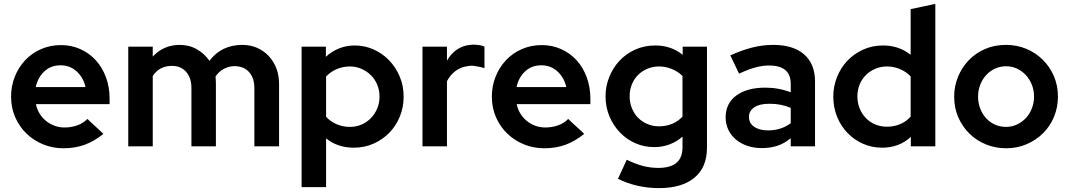

<svg xmlns="http://www.w3.org/2000/svg" viewBox="-20 -753 5501 988"><path d="M512 -64Q465 -26 415.5 -8Q366 10 306 10Q252 10 203.5 -9.5Q155 -29 118 -64Q81 -99 59 -148Q37 -197 37 -256Q37 -310 56 -358Q75 -406 109 -442.5Q143 -479 190.5 -500Q238 -521 294 -521Q347 -521 393 -500.5Q439 -480 472.5 -443.5Q506 -407 525 -356Q544 -305 544 -245V-217H165Q170 -191 183.5 -169Q197 -147 216.5 -131Q236 -115 260.5 -106Q285 -97 312 -97Q346 -97 376.5 -107.5Q407 -118 430 -141Q450 -121 471 -102.5Q492 -84 512 -64ZM292 -417Q242 -417 208.5 -386Q175 -355 164 -305H420Q409 -354 374.5 -385.5Q340 -417 292 -417Z M640 0V-513H766V-462Q794 -492 829 -507Q864 -522 904 -522Q954 -522 993 -499.5Q1032 -477 1058 -440Q1088 -481 1131 -501.5Q1174 -522 1226 -522Q1268 -522 1302.5 -507Q1337 -492 1362.5 -465Q1388 -438 1402 -401.5Q1416 -365 1416 -322V0H1289V-301Q1289 -346 1267 -375.5Q1245 -405 1207 -411Q1192 -414 1175 -412Q1149 -409 1126.5 -395.5Q1104 -382 1089 -359Q1090 -350 1090.5 -340.5Q1091 -331 1091 -322V0H965V-301Q965 -352 938 -383Q911 -414 865 -414Q800 -414 766 -362V0Z M1532 210V-513H1657V-461Q1686 -488 1724 -503.5Q1762 -519 1805 -519Q1856 -519 1901.5 -499Q1947 -479 1981.5 -443.5Q2016 -408 2036.5 -360Q2057 -312 2057 -256Q2057 -200 2037 -152Q2017 -104 1982.5 -69Q1948 -34 1901.5 -13.5Q1855 7 1801 7Q1717 7 1658 -41V210ZM1781 -411Q1745 -411 1713 -397.5Q1681 -384 1658 -359V-152Q1681 -127 1713 -113.5Q1745 -100 1781 -100Q1813 -100 1840.5 -112Q1868 -124 1888.5 -145Q1909 -166 1921 -194.5Q1933 -223 1933 -256Q1933 -289 1921 -317.5Q1909 -346 1888 -366.5Q1867 -387 1839.5 -399Q1812 -411 1781 -411Z M2154 0V-513H2280V-441Q2300 -476 2330 -497Q2360 -518 2398 -522Q2405 -523 2411 -523Q2417 -523 2423 -523Q2440 -522 2451 -520Q2462 -518 2473 -513V-402Q2459 -407 2442.5 -410Q2426 -413 2411 -415Q2406 -415 2400 -414.5Q2394 -414 2389 -413Q2353 -409 2325 -388.5Q2297 -368 2280 -335V0Z M2986 -64Q2939 -26 2889.5 -8Q2840 10 2780 10Q2726 10 2677.5 -9.5Q2629 -29 2592 -64Q2555 -99 2533 -148Q2511 -197 2511 -256Q2511 -310 2530 -358Q2549 -406 2583 -442.5Q2617 -479 2664.5 -500Q2712 -521 2768 -521Q2821 -521 2867 -500.5Q2913 -480 2946.5 -443.5Q2980 -407 2999 -356Q3018 -305 3018 -245V-217H2639Q2644 -191 2657.5 -169Q2671 -147 2690.5 -131Q2710 -115 2734.5 -106Q2759 -97 2786 -97Q2820 -97 2850.5 -107.5Q2881 -118 2904 -141Q2924 -121 2945 -102.5Q2966 -84 2986 -64ZM2766 -417Q2716 -417 2682.5 -386Q2649 -355 2638 -305H2894Q2883 -354 2848.5 -385.5Q2814 -417 2766 -417Z M3347 4Q3295 4 3249.5 -16Q3204 -36 3170 -71.5Q3136 -107 3116 -154.5Q3096 -202 3096 -258Q3096 -309 3115 -356.5Q3134 -404 3167.5 -440Q3201 -476 3248 -497.5Q3295 -519 3352 -519Q3434 -519 3493 -471V-513H3618V7Q3618 108 3553.5 161.5Q3489 215 3371 215Q3313 215 3259 202.5Q3205 190 3160 167Q3171 143 3182.5 118.5Q3194 94 3205 69Q3248 90 3287 100.5Q3326 111 3368 111Q3492 111 3492 6V-50Q3463 -24 3425.5 -10Q3388 4 3347 4ZM3220 -258Q3220 -225 3231.5 -196.5Q3243 -168 3263 -147.5Q3283 -127 3311 -115Q3339 -103 3371 -103Q3407 -103 3438 -115.5Q3469 -128 3492 -153V-362Q3469 -385 3437 -398Q3405 -411 3372 -411Q3340 -411 3312 -399.5Q3284 -388 3263.5 -367.5Q3243 -347 3231.5 -319Q3220 -291 3220 -258Z M3900 9Q3860 9 3826 -2.5Q3792 -14 3767 -35Q3742 -56 3728 -85Q3714 -114 3714 -149Q3714 -221 3769 -261.5Q3824 -302 3918 -302Q3987 -302 4049 -278V-321Q4049 -370 4020.5 -393Q3992 -416 3938 -416Q3904 -416 3867 -406Q3830 -396 3783 -374Q3772 -398 3760.5 -421.5Q3749 -445 3738 -468Q3795 -494 3849 -508Q3903 -522 3959 -522Q4062 -522 4118 -473Q4174 -424 4174 -333V0H4049V-42Q4017 -15 3980.5 -3Q3944 9 3900 9ZM3834 -152Q3834 -119 3861 -100.5Q3888 -82 3933 -82Q3999 -82 4049 -119V-198Q3999 -219 3943 -219H3937Q3888 -219 3861 -200.5Q3834 -182 3834 -152Z M4667 0V-49Q4638 -21 4600 -7Q4562 7 4520 7Q4467 7 4421.5 -13Q4376 -33 4341.5 -68.5Q4307 -104 4287.5 -152Q4268 -200 4268 -256Q4268 -308 4287 -356Q4306 -404 4340 -440Q4374 -476 4421 -497.5Q4468 -519 4524 -519Q4606 -519 4666 -471V-706Q4698 -713 4729.5 -719.5Q4761 -726 4793 -733V0ZM4392 -257Q4392 -224 4403.5 -195.5Q4415 -167 4435 -146Q4455 -125 4483 -113Q4511 -101 4544 -101Q4580 -101 4611.5 -114Q4643 -127 4666 -153V-360Q4643 -384 4611 -397.5Q4579 -411 4544 -411Q4512 -411 4484 -399Q4456 -387 4435.5 -366.5Q4415 -346 4403.5 -318Q4392 -290 4392 -257Z M4890 -256Q4890 -309 4909.5 -357Q4929 -405 4964 -442Q4999 -479 5048 -500.5Q5097 -522 5157 -522Q5212 -522 5260.5 -502Q5309 -482 5345.5 -446Q5382 -410 5403 -361.5Q5424 -313 5424 -256Q5424 -201 5404 -152.5Q5384 -104 5348 -68Q5312 -32 5263 -11Q5214 10 5157 10Q5103 10 5054.5 -9.5Q5006 -29 4969.5 -64.5Q4933 -100 4911.5 -148.5Q4890 -197 4890 -256ZM5157 -100Q5187 -100 5213.5 -112.5Q5240 -125 5259.5 -146Q5279 -167 5290 -195.5Q5301 -224 5301 -256Q5301 -289 5289.5 -317.5Q5278 -346 5258.5 -367Q5239 -388 5213 -400Q5187 -412 5157 -412Q5126 -412 5099.5 -399.5Q5073 -387 5054 -366Q5035 -345 5024 -316.5Q5013 -288 5013 -256Q5013 -223 5024 -194.5Q5035 -166 5054 -145Q5073 -124 5099.5 -112Q5126 -100 5157 -100Z"/></svg>

Font: Rosa Sans SemiBold
Style: Regular
Weight: 600
Designer: Pentagram / MCKL
Foundry: Pentagram / MCKL
Version: Version 1.005;September 16, 2019;FontCreator 11.5.0.2425 64-